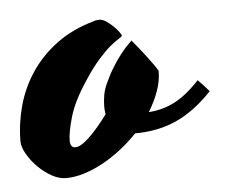

<svg xmlns="http://www.w3.org/2000/svg" viewBox="-101 -334 471 399"><g transform="rotate(-5 134.5 -134.0)"><path d="M36.1 -49.8Q36.1 -35.2 46.9 -35.2Q58.1 -35.2 76.7 -53Q95.2 -70.8 115.2 -98.1Q114.3 -103.5 114 -107.7Q113.8 -111.8 113.8 -115.2Q113.8 -125 116 -138.4Q118.2 -151.9 127 -168.9Q132.8 -182.1 141.1 -194.8Q147.9 -206.1 157.7 -219Q167.5 -231.9 179.2 -243.2L182.1 -246.1Q187 -240.2 195.1 -230.2Q203.1 -220.2 211.2 -209.7Q219.2 -199.2 225.3 -190.4Q231.4 -181.6 232.9 -178.2Q232.9 -157.2 225.3 -136.2Q217.8 -115.2 205.1 -94.7Q234.4 -96.7 259.5 -109.6Q284.7 -122.6 312 -151.9Q316.4 -147.5 323.5 -139.9Q330.6 -132.3 335 -127Q314.5 -105.5 294.7 -91.3Q274.9 -77.1 255.1 -68.8Q235.4 -60.5 214.8 -56.9Q194.3 -53.2 172.9 -53.2Q156.2 -35.6 137.2 -21Q118.2 -6.3 98.4 4.4Q78.6 15.1 59.1 21Q39.6 26.9 22 26.9Q7.3 26.9 -8.3 18.1Q-23.9 9.3 -36.6 -3.7Q-49.3 -16.6 -57.6 -31.2Q-65.9 -45.9 -65.9 -57.1Q-65.9 -94.2 -55.9 -130.9Q-45.9 -167.5 -24.7 -199.5Q-3.4 -231.4 29.5 -255.9Q62.5 -280.3 107.9 -293Q109.4 -293.9 113 -294.4Q116.7 -294.9 119.1 -294.9Q126 -294.9 133.5 -289.8Q141.1 -284.7 147.7 -278.3Q154.3 -272 158.7 -265.9Q163.1 -259.8 163.1 -257.8Q162.1 -255.4 155.8 -251.7Q149.4 -248 138.7 -239.3Q127.9 -230.5 113.3 -214.1Q98.6 -197.8 81.1 -170.9Q54.7 -131.3 45.4 -99.4Q36.1 -67.4 36.1 -49.8Z"/></g></svg>

Font: Yesteryear
Style: Regular
Weight: 400
Designer: Astigmatic (AOETI)
Foundry: Astigmatic (AOETI)
Version: Version 1.000